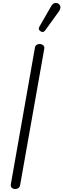

<svg xmlns="http://www.w3.org/2000/svg" viewBox="-20 -1276 428 1296"><path d="M84 0Q74.5 0 66.8 -3.5Q59 -7 55.2 -14Q51.5 -21 53 -31.5L215.5 -953Q218 -967.5 227 -973.2Q236 -979 247 -979Q260.5 -979 271 -970.8Q281.5 -962.5 279 -948L116 -27.5Q113.5 -13 104.2 -6.5Q95 0 84 0ZM255 -1064Q247 -1069 243 -1076.5Q239 -1084 248 -1099.5L325 -1233.5Q337.5 -1255 352.8 -1255.8Q368 -1256.5 377 -1249Q388.5 -1238.5 388 -1225.8Q387.5 -1213 379 -1201L286.5 -1073Q277.5 -1060.5 269.8 -1060.2Q262 -1060 255 -1064Z"/></svg>

Font: Edu QLD Hand
Style: Regular
Weight: 400
Designer: Tina and Corey Anderson, Eben Sorkin
Foundry: Sorkin Type Co.
Version: Version 2.000